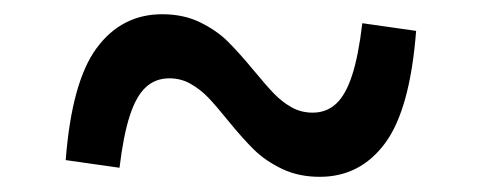

<svg xmlns="http://www.w3.org/2000/svg" viewBox="-20 -458 660 263"><path d="M291.8 -293.5Q275.8 -313.3 265.2 -324.4Q254.5 -335.5 241.2 -343.1Q228 -350.7 212 -350.7Q192.7 -350.7 179.5 -338.3Q166.3 -326 157.7 -299.2Q149 -272.5 143.7 -228.2L70 -238.7Q78.3 -346.2 112.5 -392.3Q146.7 -438.5 202.2 -438.5Q231.3 -438.5 253.9 -427.5Q276.5 -416.5 292 -401.2Q307.5 -385.8 328.2 -360.8Q344.5 -341 355.2 -329.9Q365.8 -318.8 379.1 -311.2Q392.3 -303.7 408.3 -303.7Q427.3 -303.7 440.5 -316Q453.7 -328.3 462.3 -354.9Q471 -381.5 476.3 -426.2L550 -415.7Q541.7 -308.2 507.6 -262Q473.5 -215.8 418 -215.8Q388.8 -215.8 366.1 -226.8Q343.3 -237.8 327.8 -253.1Q312.3 -268.3 291.8 -293.5Z"/></svg>

Font: Monaspace Xenon Var
Style: Regular
Weight: 400
Designer: Riley Cran and the Lettermatic Team
Version: Version 1.000 (Monaspace Xenon Var)